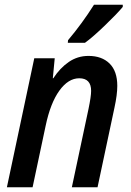

<svg xmlns="http://www.w3.org/2000/svg" viewBox="-20 -786 552 807"><path d="M124 -541H210L202 -457H204Q232 -500 269 -525.5Q306 -551 352 -551Q408 -551 440.5 -519Q473 -487 473 -425Q473 -388 461 -333L390 1H282L352 -328Q363 -381 363 -404Q363 -457 313 -457Q267 -457 229.5 -405Q192 -353 172 -258L117 1H9ZM266 -617Q325 -687 375 -766H496V-757Q473 -729 421 -679Q369 -629 337 -606H265Z"/></svg>

Font: Noto Sans UI NarrowMedium
Style: Italic
Weight: 500
Width: 4
Italic angle: -12°
Designer: Monotype Design Team
Foundry: Monotype Imaging Inc.
Version: Version 1.001